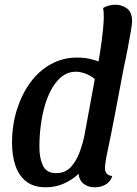

<svg xmlns="http://www.w3.org/2000/svg" viewBox="-20 -774 580 814"><path d="M174 20Q123 20 91.5 -4.5Q60 -29 45.5 -71.5Q31 -114 31 -169Q31 -243 51.5 -308.5Q72 -374 108.5 -424Q145 -474 196 -502Q247 -530 306 -530Q336 -530 360.5 -524.5Q385 -519 413 -508L506 -494Q488 -398 469.5 -300.5Q451 -203 430 -104Q429 -95 427 -83Q425 -71 425 -62Q425 -47 432.5 -38Q440 -29 456 -28Q451 -11 439.5 -0.5Q428 10 413.5 15Q399 20 381 20Q354 20 335 5.5Q316 -9 313 -37Q287 -12 251.5 4Q216 20 174 20ZM218 -40Q256 -40 279.5 -65Q303 -90 317 -127.5Q331 -165 338 -200L382 -439Q362 -455 340.5 -462.5Q319 -470 301 -470Q270 -470 245.5 -452Q221 -434 202.5 -403Q184 -372 171.5 -331Q159 -290 153 -243.5Q147 -197 147 -150Q147 -104 162 -72Q177 -40 218 -40ZM504 -484 394 -492Q404 -547 411.5 -603Q419 -659 420 -699Q420 -711 419.5 -721Q419 -731 417 -740Q426 -746 440 -750Q454 -754 470 -754Q496 -754 518 -738.5Q540 -723 540 -683Q540 -672 534.5 -640Q529 -608 521 -566Q513 -524 504 -484Z"/></svg>

Font: Sansita Swashed Light
Style: Regular
Weight: 400
Version: Version 1.003